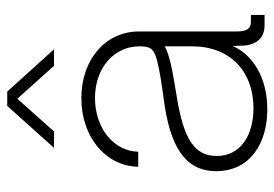

<svg xmlns="http://www.w3.org/2000/svg" viewBox="-138 -638 784 549"><g transform="rotate(-90 254.5 -364.0)"><path d="M215.3 7.8C307.6 7.8 372.1 -34.2 397 -91.3L397.9 -62C400.4 -21.5 420.9 0 456.5 0H485.8V-39.1H465.3C446.8 -39.1 438.5 -51.3 438.5 -79.1V-359.4C438.5 -455.1 357.9 -523.9 248 -523.9C136.7 -523.9 53.2 -454.1 51.8 -361.3H94.7C96.2 -431.2 162.1 -484.9 248 -484.9C333.5 -484.9 396 -431.2 396 -357.9C396 -324.2 387.7 -316.4 356 -307.6C326.7 -299.8 289.6 -294.4 243.2 -288.1C114.3 -271 39.1 -230 39.1 -138.7C39.1 -39.1 121.6 7.8 215.3 7.8ZM219.2 -31.7C142.1 -31.7 82.5 -68.4 82.5 -136.7C82.5 -201.2 131.8 -231.4 251.5 -251C320.8 -262.7 362.8 -268.6 396 -285.2V-207.5C396 -97.2 323.2 -31.7 219.2 -31.7ZM152.8 -602.1 246.1 -707 340.3 -602.1H387.2V-602.5L266.6 -735.8H225.6L106 -602.5V-602.1Z"/></g></svg>

Font: Raveo Display Display ExLight
Style: Regular
Weight: 200
Designer: Jakub Foglar, Rasmus Andersson (Inter)
Foundry: Jakubfoglar.com
Version: Version 1.100;Glyphs 3.2.3 (3260)